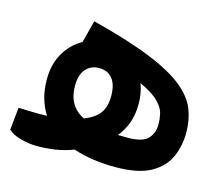

<svg xmlns="http://www.w3.org/2000/svg" viewBox="-72 -534 730 630"><g transform="rotate(15 293.0 -219.0)"><path d="M99.1 2.9Q75.2 2.9 46.1 -4.4Q17.1 -11.7 1.5 -26.9L9.3 -103Q24.4 -102.5 42.7 -101.8Q61 -101.1 77.6 -101.1Q92.8 -101.1 106.4 -101.6Q91.3 -125 83 -153.8Q74.7 -182.6 74.7 -217.3Q74.7 -270 97.4 -308.1Q120.1 -346.2 156.2 -365.7L175.8 -441.4Q300.3 -409.7 377 -378.4Q453.6 -347.2 493.7 -314.2Q533.7 -281.2 547.9 -244.9Q562 -208.5 562 -166Q562 -123 545.7 -84.5Q529.3 -45.9 486.8 -21.5Q444.3 2.9 365.7 2.9Q326.7 2.9 290.5 -2.2Q254.4 -7.3 222.7 -18.1Q191.9 -6.3 160.9 -1.7Q129.9 2.9 99.1 2.9ZM225.1 -124.5Q261.7 -138.7 277.3 -160.6Q293 -182.6 293 -218.3Q293 -257.8 276.6 -277.6Q260.3 -297.4 231.9 -297.4Q203.6 -297.4 186.5 -277.8Q169.4 -258.3 169.4 -220.2Q169.4 -152.3 225.1 -124.5ZM347.2 -101.1Q362.3 -100.6 379.4 -100.6Q430.7 -100.6 448.7 -119.9Q466.8 -139.2 466.8 -168.5Q466.8 -169.4 466.8 -171.4Q466.8 -186 463.1 -204.1Q459.5 -222.2 440.2 -242.7Q420.9 -263.2 375 -284.7Q386.7 -252 386.7 -217.3Q386.7 -181.2 376.5 -152.6Q366.2 -124 347.2 -101.1Z"/></g></svg>

Font: Cascadia Code NF
Style: Regular
Weight: 400
Monospace: yes
Designer: Aaron Bell
Foundry: Saja Typeworks
Version: Version 2404.023; ttfautohint (v1.8.4)